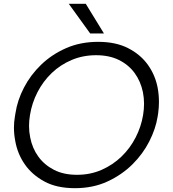

<svg xmlns="http://www.w3.org/2000/svg" viewBox="-20 -968 907 1005"><path d="M372 17Q277 17 212.5 -18Q148 -53 110 -107.5Q72 -162 60 -229Q53 -265 53 -300Q53 -329 58 -358L61 -376Q71 -443 105.5 -509.5Q140 -576 195.5 -629.5Q251 -683 326 -716Q401 -749 494 -749Q586 -749 650.5 -716Q715 -683 753.5 -629.5Q792 -576 805 -510Q812 -472 812 -434Q812 -405 808 -376L805 -357Q795 -294 761.5 -228Q728 -162 673 -107.5Q618 -53 542.5 -18Q467 17 372 17ZM383 -53Q453 -53 512 -79Q571 -105 616 -148.5Q661 -192 690 -248.5Q719 -305 729 -366Q734 -396 734 -425Q734 -456 728 -486Q716 -543 684.5 -586Q653 -629 602.5 -654Q552 -679 483 -679Q414 -679 355 -654Q296 -629 251 -586Q206 -543 176.5 -486Q147 -429 137 -366Q132 -337 132 -309Q132 -278 138 -249Q149 -192 180.5 -148.5Q212 -105 262.5 -79Q313 -53 383 -53ZM452 -793 340 -948H429L524 -793Z"/></svg>

Font: Sora Light
Style: Italic
Weight: 300
Designer: Jonathan Barnbrook, Juli√°n Moncada
Version: Version 1.000